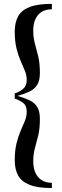

<svg xmlns="http://www.w3.org/2000/svg" viewBox="-20 -800 312 970"><path d="M242 -780.5V-753Q211 -753 190 -739.8Q169 -726.5 158.5 -702.5Q148 -678.5 148 -647Q148 -609 156.5 -579Q165 -549 173.2 -514.8Q181.5 -480.5 181.5 -430.5Q181.5 -392 167.2 -370.2Q153 -348.5 127.5 -336.8Q102 -325 68.5 -315.5Q102 -306 127.5 -294.2Q153 -282.5 167.2 -260.8Q181.5 -239 181.5 -200Q181.5 -150 173.2 -116Q165 -82 156.5 -52Q148 -22 148 16Q148 47.5 158.5 71.8Q169 96 190 109.8Q211 123.5 242 123.5V150Q169.5 150 128.8 133.5Q88 117 71.2 85.8Q54.5 54.5 54.5 10Q54.5 -41 63.8 -77.2Q73 -113.5 84.8 -140.2Q96.5 -167 105.8 -189.5Q115 -212 115 -235.5Q115 -266.5 96.2 -280.5Q77.5 -294.5 54.5 -302V-328Q77.5 -335.5 96.2 -350.5Q115 -365.5 115 -396Q115 -419.5 105.8 -442Q96.5 -464.5 84.8 -491Q73 -517.5 63.8 -553.8Q54.5 -590 54.5 -641Q54.5 -685.5 71.2 -716.8Q88 -748 128.8 -764.2Q169.5 -780.5 242 -780.5Z"/></svg>

Font: Bodoni Moda 9pt
Style: Regular
Weight: 400
Designer: Owen Earl
Foundry: indestructible type
Version: Version 2.005